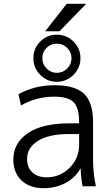

<svg xmlns="http://www.w3.org/2000/svg" viewBox="-20 -977 588 1007"><path d="M265 -530Q374 -530 421 -485Q468 -440 468 -337V-140Q468 -69 483 0H413Q405 -39 403 -92H401Q374 -44 323 -17Q272 10 208 10Q136 10 93 -30.5Q50 -71 50 -140Q50 -227 126 -278.5Q202 -330 342 -330H395V-335Q395 -411 366.5 -440.5Q338 -470 265 -470Q171 -470 90 -424L77 -483Q163 -530 265 -530ZM292 -813H217L330 -957H432ZM122 -143Q122 -98 150 -72.5Q178 -47 225 -47Q294 -47 344.5 -96.5Q395 -146 395 -218V-274H342Q237 -274 179.5 -238.5Q122 -203 122 -143ZM365.5 -759Q402 -723 402 -672Q402 -621 365.5 -584.5Q329 -548 278 -548Q227 -548 191 -584.5Q155 -621 155 -672Q155 -723 191 -759Q227 -795 278 -795Q329 -795 365.5 -759ZM355 -672Q355 -703 332.5 -725.5Q310 -748 278 -748Q246 -748 224 -726Q202 -704 202 -672Q202 -640 224.5 -617.5Q247 -595 278 -595Q310 -595 332.5 -617.5Q355 -640 355 -672Z"/></svg>

Font: Mplus 1p
Style: Regular
Weight: 400
Version: Version 1.061